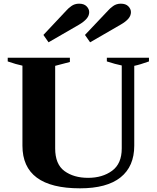

<svg xmlns="http://www.w3.org/2000/svg" viewBox="-20 -1014 852 1044"><path d="M216 -824 340 -956Q350 -968 368 -981Q386 -994 410 -994Q437 -994 451 -979.5Q465 -965 465 -948Q465 -929 451 -912.5Q437 -896 410 -880L244 -784ZM442 -824 567 -956Q577 -968 595 -981Q613 -994 637 -994Q664 -994 678 -979.5Q692 -965 692 -948Q692 -929 678 -912.5Q664 -896 636 -880L470 -784ZM102 -222V-657Q68 -664 22 -680V-700H360V-677Q336 -670 280 -656V-207Q280 -121 330.5 -84Q381 -47 459 -47Q537 -47 589.5 -85.5Q642 -124 642 -207V-658Q607 -665 561 -680V-700H790V-680Q740 -662 710 -656V-222Q710 -109 635.5 -49.5Q561 10 415 10Q102 10 102 -222Z"/></svg>

Font: Trirong ExtraBold
Style: Regular
Weight: 800
Designer: Katatrad Team
Foundry: CadsonDemak
Version: Version 1.001